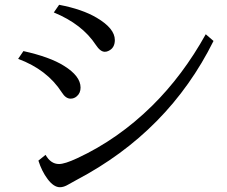

<svg xmlns="http://www.w3.org/2000/svg" viewBox="-20 -786 940 796"><path d="M225.1 -766.1Q320.8 -748 380.9 -712.4Q456.1 -668 456.1 -620.1Q456.1 -587.4 430.2 -575.2Q422.9 -571.3 414.6 -571.3Q396 -571.3 377.4 -599.6Q320.8 -686 203.1 -734.4ZM77.1 -574.2Q187 -549.8 245.1 -513.2Q314 -470.7 314 -422.9Q314 -400.4 298.8 -387.2Q287.6 -377 272.5 -377Q252.4 -377 236.3 -402.8Q175.8 -497.1 55.2 -542ZM168.9 -144Q190.4 -106 224.6 -106Q248.5 -106 299.8 -129.9Q469.7 -208.5 611.3 -348.1Q738.3 -473.6 833 -644L865.2 -616.2Q678.7 -240.7 297.4 -40Q278.8 -30.3 263.2 -21Q244.6 -9.8 228.5 -9.8Q202.6 -9.8 177.2 -43.9Q153.3 -75.7 139.2 -120.1Z"/></svg>

Font: BIZ UDPMincho
Style: Regular
Weight: 400
Designer: TypeBank Co., Ltd.
Foundry: Morisawa Inc.
Version: Version 1.06